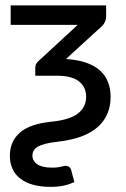

<svg xmlns="http://www.w3.org/2000/svg" viewBox="-20 -528 479 729"><path d="M383 -467.5Q383 -454.5 377.8 -443.8Q372.5 -433 364 -426L230.5 -304Q275.5 -301 307.5 -289.8Q339.5 -278.5 360 -260Q380.5 -241.5 390.2 -216.2Q400 -191 400 -160.5Q400 -89 350.5 -45.2Q301 -1.5 200 10Q171 13 152.2 18Q133.5 23 122.5 29.8Q111.5 36.5 107.2 44.8Q103 53 103 62Q103 83 121.8 95.8Q140.5 108.5 177.5 108.5Q189 108.5 197.5 107.5Q206 106.5 212 105Q218 103.5 222.2 102.5Q226.5 101.5 229.5 101.5Q235 101.5 241.5 105Q248 108.5 251 120.5L262.5 163.5Q240.5 173 220 177.2Q199.5 181.5 172.5 181.5Q98 181.5 57.8 150.8Q17.5 120 17.5 63Q17.5 8.5 56 -24.8Q94.5 -58 176 -66Q245 -73 276 -97.2Q307 -121.5 307 -160.5Q307 -198 279.5 -219.2Q252 -240.5 196 -240.5H114V-271Q114 -286.5 127 -297L275 -433.5H20.5V-507.5H383Z"/></svg>

Font: Lato Medium
Style: Regular
Weight: 500
Designer: Lukasz Dziedzic
Foundry: tyPoland Lukasz Dziedzic
Version: Version 2.006; 2014-01-15